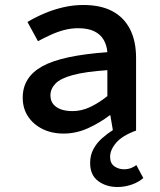

<svg xmlns="http://www.w3.org/2000/svg" viewBox="-20 -523 640 769"><path d="M451 226Q405 226 373 202Q341 178 341 130Q341 99 354 74.5Q367 50 388.5 31Q410 12 432 -2L422 -61H419Q380 -31 332.5 -9.5Q285 12 235 12Q187 12 150 -6.5Q113 -25 92 -57Q71 -89 71 -132Q71 -214 149.5 -257.5Q228 -301 410 -314Q408 -341 395.5 -363Q383 -385 358 -397.5Q333 -410 293 -410Q265 -410 238 -403Q211 -396 184.5 -384Q158 -372 132 -358L90 -435Q120 -453 156 -468.5Q192 -484 232 -493.5Q272 -503 314 -503Q383 -503 429.5 -478.5Q476 -454 500.5 -406.5Q525 -359 525 -291V0Q470 20 445.5 48.5Q421 77 421 105Q421 131 438 143Q455 155 477 155Q492 155 505 150Q518 145 526 138L554 190Q535 207 507 216.5Q479 226 451 226ZM270 -78Q307 -78 341.5 -94.5Q376 -111 410 -138V-242Q322 -236 272 -222.5Q222 -209 202 -188Q182 -167 182 -141Q182 -119 194 -105Q206 -91 225.5 -84.5Q245 -78 270 -78Z"/></svg>

Font: Source Code Pro SemiBold
Style: Regular
Weight: 600
Monospace: yes
Designer: Paul D. Hunt, Teo Tuominen
Foundry: Adobe Systems Incorporated
Version: Version 1.018;hotconv 1.0.116;makeotfexe 2.5.65601